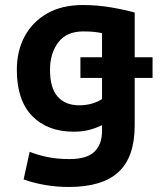

<svg xmlns="http://www.w3.org/2000/svg" viewBox="-20 -556 639 764"><path d="M254 188Q205 188 159 180Q113 172 74 158L98 48Q130 61 169.5 69Q209 77 256 77Q326 77 356 47.5Q386 18 386 -35V-58Q364 -47 336.5 -39.5Q309 -32 273 -32Q169 -32 108 -94.5Q47 -157 47 -278Q47 -354 78.5 -412Q110 -470 168.5 -503Q227 -536 310 -536Q367 -536 422.5 -526.5Q478 -517 516 -506V-328H587V-246H516V-57Q516 69 451.5 128.5Q387 188 254 188ZM295 -137Q323 -137 346.5 -144Q370 -151 386 -162V-246H300V-328H386V-424Q373 -427 355.5 -429Q338 -431 311 -431Q245 -431 212 -387.5Q179 -344 179 -278Q179 -206 209.5 -171.5Q240 -137 295 -137Z"/></svg>

Font: Ubuntu Sans
Style: Bold
Weight: 700
Designer: Dalton Maag Ltd
Foundry: Dalton Maag Ltd
Version: Version 1.006; ttfautohint (v1.8.4.7-5d5b)